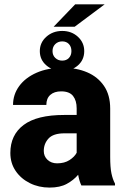

<svg xmlns="http://www.w3.org/2000/svg" viewBox="-20 -848 573 878"><path d="M352.1 0Q342.8 -19 337.4 -48.8Q316.9 -24.4 285.6 -7.3Q254.4 9.8 206.5 9.8Q157.2 9.8 116.5 -10.5Q75.7 -30.8 51.5 -66.4Q27.3 -102.1 27.3 -148.4Q27.3 -231 88.1 -276.6Q148.9 -322.3 273.4 -322.3H330.6V-352.5Q330.6 -388.2 314 -409.2Q297.4 -430.2 259.8 -430.2Q228 -430.2 210 -414.1Q191.9 -397.9 191.9 -368.2H39.6Q39.6 -415.5 67.6 -454.1Q95.7 -492.7 147.2 -515.4Q198.7 -538.1 268.1 -538.1Q330.1 -538.1 378.7 -517.3Q427.2 -496.6 455.6 -455.1Q483.9 -413.6 483.9 -351.6V-130.4Q483.9 -83 489.5 -55.7Q495.1 -28.3 505.9 -8.3V0ZM241.2 -101.1Q274.9 -101.1 297.9 -116Q320.8 -130.9 330.6 -149.4V-238.3H274.9Q223.6 -238.3 201.9 -214.6Q180.2 -190.9 180.2 -157.7Q180.2 -133.3 197.3 -117.2Q214.4 -101.1 241.2 -101.1ZM225.1 -725.6 323.7 -828.1H458.5L321.3 -725.6ZM162.1 -614.3Q162.1 -653.3 191.9 -679.9Q221.7 -706.5 264.6 -706.5Q307.1 -706.5 336.2 -679.9Q365.2 -653.3 365.2 -614.3Q365.2 -574.2 336.2 -548.8Q307.1 -523.4 264.6 -523.4Q221.7 -523.4 191.9 -549.1Q162.1 -574.7 162.1 -614.3ZM220.2 -614.3Q220.2 -595.2 232.9 -583Q245.6 -570.8 264.6 -570.8Q283.7 -570.8 295.2 -583Q306.6 -595.2 306.6 -614.3Q306.6 -634.3 295.2 -646.5Q283.7 -658.7 264.6 -658.7Q245.6 -658.7 232.9 -646.5Q220.2 -634.3 220.2 -614.3Z"/></svg>

Font: Vazirmatn RD UI ExtraBold
Style: Regular
Weight: 800
Designer: Saber Rastikerdar
Foundry: Saber Rastikerdar
Version: Version 33.003